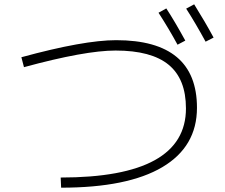

<svg xmlns="http://www.w3.org/2000/svg" viewBox="-20 -854 1040 889"><path d="M714 -795 750 -815Q788 -757 838 -666L802 -647Q763 -719 714 -795ZM842 -814 879 -834Q929 -754 969 -680L932 -661Q884 -749 842 -814ZM79 -589Q368 -668 518 -668Q892 -668 892 -355Q892 -175 731.5 -80Q571 15 263 15L261 -32Q841 -32 841 -352Q841 -488 761 -554Q681 -620 515 -620Q374 -620 91 -543Z"/></svg>

Font: Mplus 1p Light
Style: Regular
Weight: 300
Version: Version 1.061